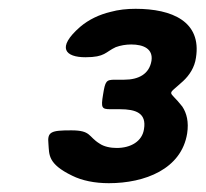

<svg xmlns="http://www.w3.org/2000/svg" viewBox="-20 -736 467 436"><path d="M307 -443C303 -415 277 -400 245 -400C231 -400 216 -403 206 -410C180 -426 187 -440 142 -440C96 -440 87 -437 90 -409C92 -385 88 -364 144 -337C166 -326 195 -320 227 -320C309 -320 392 -352 405 -433C409 -459 404 -479 394 -494C363 -534 357 -516 396 -552C410 -565 422 -583 425 -605C438 -687 371 -716 288 -716C268 -716 249 -714 231 -709C206 -703 182 -692 162 -675C107 -627 129 -606 174 -606C219 -606 219 -618 243 -629C254 -633 266 -635 278 -635C306 -635 328 -625 324 -598C319 -568 295 -555 262 -555H241C221 -555 219 -552 214 -521C209 -491 211 -488 231 -488H252C289 -488 313 -479 307 -443Z"/></svg>

Font: Asimov Print
Style: AIt
Weight: 500
Designer: Google
Version: Version 2.000980: 2014